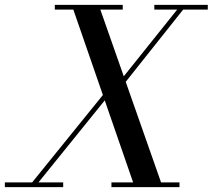

<svg xmlns="http://www.w3.org/2000/svg" viewBox="-70 -770 875 790"><path d="M484.5 0 225 -750H336L599.5 0ZM-50 0V-19.5H190V0ZM46.5 0 384 -417H409.5L72.5 0ZM388.5 0V-19.5H668.5V0ZM155.5 -730.5V-750H435V-730.5ZM376 -377 673 -748H697.5L402.5 -377ZM565 -730.5V-750H785V-730.5Z"/></svg>

Font: Bodoni Moda
Style: Italic
Weight: 400
Italic angle: -13°
Designer: Owen Earl
Foundry: indestructible type
Version: Version 2.005